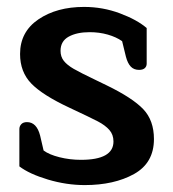

<svg xmlns="http://www.w3.org/2000/svg" viewBox="-20 -521 501 555"><path d="M36 -40V-148Q36 -156 41.5 -162Q47 -168 58 -168Q86 -168 96 -129L106 -86Q122 -74 152 -66.5Q182 -59 214 -59Q308 -59 308 -112Q308 -132 296 -145.5Q284 -159 263 -170Q242 -181 180 -210Q103 -246 70.5 -279.5Q38 -313 38 -365Q38 -429 91 -465Q144 -501 223 -501Q277 -501 326.5 -482.5Q376 -464 404 -440V-337Q404 -329 398.5 -324Q393 -319 382 -319Q367 -319 358 -328.5Q349 -338 344 -357L333 -402Q316 -414 291.5 -421Q267 -428 239 -428Q202 -428 178.5 -415Q155 -402 155 -374Q155 -357 164.5 -345Q174 -333 193 -322Q212 -311 256 -290L289 -274Q363 -238 394 -205.5Q425 -173 425 -119Q425 -50 367.5 -18Q310 14 225 14Q172 14 118.5 -2Q65 -18 36 -40Z"/></svg>

Font: Maitree Semibold
Style: Regular
Weight: 600
Designer: CadsonDemak Team
Foundry: CadsonDemak
Version: Version 1.000